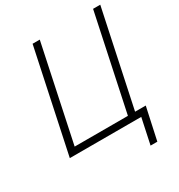

<svg xmlns="http://www.w3.org/2000/svg" viewBox="-205 -850 1084 1165"><g transform="rotate(-30 336.5 -267.5)"><path d="M508.3 179.2 546.4 0H45.9L197.3 -713.9H247.6L106.4 -45.9H479.5L621.1 -713.9H671.4L529.8 -45.9H604.5L555.7 179.2Z"/></g></svg>

Font: Open Sans Light
Style: Italic
Weight: 300
Italic angle: -12°
Designer: Monotype Design Team
Foundry: Monotype Imaging Inc.
Version: Version 3.003; ttfautohint (v1.8.4)